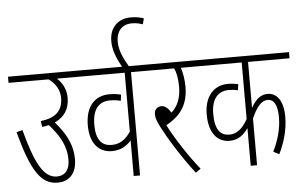

<svg xmlns="http://www.w3.org/2000/svg" viewBox="-58 -986 1713 1087"><g transform="rotate(-5 798.5 -442.0)"><path d="M0 -622V-587H227C269 -558 289 -518 289 -477C289 -404 248 -365 163 -356L168 -322C181 -323 194 -326 206 -329C259 -270 300 -207 300 -126C300 -57 265 -35 227 -35C152 -35 106 -122 55 -314L21 -305C81 -77 136 0 228 0C296 0 337 -46 337 -123C337 -216 291 -284 241 -341C298 -366 326 -412 326 -475C326 -521 305 -560 275 -587H396V-622Z M783 -587V-622H384V-587H660V-252C629 -207 597 -186 551 -186C499 -186 463 -218 463 -308C463 -398 501 -438 563 -438C588 -438 607 -435 624 -430L629 -465C609 -470 590 -473 563 -473C481 -473 426 -417 426 -308C426 -205 476 -151 550 -151C603 -151 636 -175 660 -202V0H696V-587Z M652 -615H690C655 -675 636 -717 636 -767C636 -819 664 -862 724 -862C750 -862 769 -857 786 -851L795 -884C776 -891 752 -896 721 -896C651 -896 600 -851 600 -771C600 -724 616 -678 652 -615Z M1041 -8C981 -82 914 -184 869 -270C935 -307 996 -360 996 -478C996 -517 989 -560 979 -587H1072V-622H771V-587H941C951 -567 960 -532 960 -481C960 -415 938 -368 904 -339C887 -367 870 -380 850 -380C826 -380 810 -363 810 -339C810 -319 815 -302 833 -266C860 -212 930 -94 1012 12Z M1597 -587V-622H1060V-587H1325V-266C1293 -208 1259 -186 1221 -186C1172 -186 1139 -217 1139 -311C1139 -394 1176 -438 1238 -438C1258 -438 1274 -436 1290 -432L1295 -466C1279 -470 1260 -473 1236 -473C1156 -473 1102 -413 1102 -311C1102 -199 1154 -151 1218 -151C1266 -151 1298 -175 1325 -214V0H1361V-265C1390 -333 1420 -363 1452 -363C1490 -363 1508 -327 1508 -259C1508 -187 1486 -124 1459 -68L1492 -51C1522 -114 1544 -182 1544 -261C1544 -355 1504 -397 1455 -397C1417 -397 1388 -374 1361 -326V-587Z"/></g></svg>

Font: Noto Sans Devanagari UI ExtraCondensed ExtraLight
Style: Regular
Weight: 200
Width: 2
Designer: Jelle Bosma - Monotype Design Team
Foundry: Monotype Imaging Inc.
Version: Version 2.004